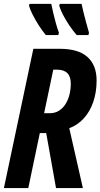

<svg xmlns="http://www.w3.org/2000/svg" viewBox="-22 -964 515 984"><path d="M-2 0 148.9 -713.9H284.2Q379.4 -713.9 426.3 -671.9Q473.1 -629.9 473.1 -551.8Q473.1 -491.7 456.1 -441.9Q439 -392.1 407.5 -357.4Q376 -322.8 333 -307.1L402.8 0H265.1L214.8 -282.2H182.1L123 0ZM204.1 -383.8H232.9Q260.7 -383.8 281 -397Q301.3 -410.2 314.7 -432.1Q328.1 -454.1 334.5 -481Q340.8 -507.8 340.8 -535.2Q340.8 -571.3 323.2 -589.1Q305.7 -606.9 271 -606.9H251ZM371.1 -784.2Q351.6 -806.6 333 -834.2Q314.5 -861.8 300.8 -888.4Q287.1 -915 281.7 -934.1L284.2 -944.3H396Q399.9 -925.8 405.3 -903.3Q410.6 -880.9 418 -854.2Q425.3 -827.6 434.1 -796.4L431.2 -784.2ZM212.9 -784.2Q195.8 -804.7 177.5 -833Q159.2 -861.3 145.3 -888.9Q131.3 -916.5 127 -934.1L128.9 -944.3H240.7Q245.1 -922.4 251.2 -896.2Q257.3 -870.1 264.6 -844Q272 -817.9 279.8 -796.4L276.9 -784.2Z"/></svg>

Font: Open Sans Condensed
Style: Italic
Weight: 400
Width: 3
Italic angle: -12°
Designer: Monotype Design Team
Foundry: Monotype Imaging Inc.
Version: Version 3.000